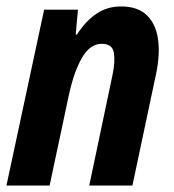

<svg xmlns="http://www.w3.org/2000/svg" viewBox="-22 -576 541 596"><path d="M-2 0 115 -546H220L213 -469H217Q244 -511 277.5 -533.5Q311 -556 354 -556Q406 -556 434 -528.5Q462 -501 468.5 -454.5Q475 -408 463 -349L389 0H255L327 -342Q336 -384 331.5 -412Q327 -440 294 -440Q258 -440 233 -397.5Q208 -355 192 -282L132 0Z"/></svg>

Font: Noto Sans Condensed
Style: Bold Italic
Weight: 700
Width: 3
Italic angle: -12°
Designer: Monotype Design Team
Foundry: Monotype Imaging Inc.
Version: Version 2.013; ttfautohint (v1.8.4.7-5d5b)